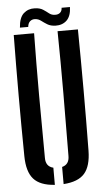

<svg xmlns="http://www.w3.org/2000/svg" viewBox="-62 -969 544 1015"><g transform="rotate(-5 210.0 -461.5)"><path d="M39.5 -157Q35.5 -478.5 39.5 -800H147.5Q145 -640 145.2 -469Q145.5 -298 147 -138Q147 -92.5 187 -83V8Q109 3 74.8 -35.8Q40.5 -74.5 39.5 -157ZM233.5 8V-83Q272 -92.5 272 -138Q273.5 -298 274 -469Q274.5 -640 272 -800H380Q384 -478.5 380 -157Q379 -74.5 345 -35.8Q311 3 233.5 8ZM304 -921.5H348.5Q347 -873.5 323.8 -851.2Q300.5 -829 263.5 -830Q238 -831 221.2 -841.2Q204.5 -851.5 190.5 -862.2Q176.5 -873 159 -874Q144 -875 132.8 -865.8Q121.5 -856.5 119.5 -836H75.5Q79 -889 103.2 -910.8Q127.5 -932.5 162.5 -931Q190 -930 206.2 -919.2Q222.5 -908.5 235.2 -898.2Q248 -888 265 -887.5Q283.5 -886.5 293.8 -896Q304 -905.5 304 -921.5Z"/></g></svg>

Font: Big Shoulders Stencil Display
Style: Bold
Weight: 700
Designer: Patric King
Foundry: XO Type Co
Version: Version 1.000